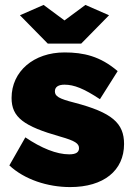

<svg xmlns="http://www.w3.org/2000/svg" viewBox="-20 -750 541 780"><path d="M61 -688 174 -573H310L423 -688L327 -730L242 -667L157 -730ZM265 10C401 10 484 -57 484 -165C484 -250 435 -293 282 -333C219 -349 203 -359 203 -379C203 -398 219 -406 242 -406C281 -406 321 -390 386 -347L458 -461C387 -522 319 -537 242 -537C117 -537 27 -460 27 -352C27 -273 77 -237 225 -195C285 -178 301 -167 301 -148C301 -131 288 -123 261 -123C210 -123 148 -148 83 -192L18 -78C79 -21 173 10 265 10Z"/></svg>

Font: Raleway Black
Style: Regular
Weight: 900
Designer: Matt McInerney, Pablo Impallari, Rodrigo Fuenzalida
Foundry: Matt McInerney, Pablo Impallari, Rodrigo Fuenzalida
Version: Version 3.000g; ttfautohint (v1.5) -l 8 -r 28 -G 28 -x 14 -D